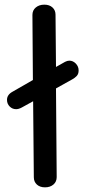

<svg xmlns="http://www.w3.org/2000/svg" viewBox="-20 -812 367 823"><path d="M317 -510Q317 -495 309 -486.5Q301 -478 290 -472L220 -433L223 -53Q223 -33 209 -21Q195 -9 173 -9Q151 -9 138 -21Q125 -33 125 -52L122 -378L73 -351Q60 -344 49 -344Q33 -344 21.5 -355.5Q10 -367 10 -384Q10 -406 34 -419L121 -469L119 -748Q119 -768 133.5 -780Q148 -792 170 -792Q192 -792 205 -780Q218 -768 218 -749L220 -525L259 -547Q269 -552 277 -552Q293 -552 305 -539.5Q317 -527 317 -510Z"/></svg>

Font: Mali Medium
Style: Regular
Weight: 500
Version: Version 1.000; ttfautohint (v1.6)